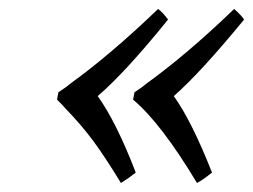

<svg xmlns="http://www.w3.org/2000/svg" viewBox="-20 -427 559 424"><path d="M273.9 -207 276.9 -223.1Q297.4 -236.8 301.8 -241.2Q392.1 -306.2 497.1 -407.2Q512.7 -393.6 519 -383.8Q422.9 -266.6 363.8 -214.8Q403.3 -159.7 448.2 -45.9Q428.2 -29.8 415 -22.9Q335.9 -154.8 273.9 -207ZM106 -207 108.9 -223.1Q129.4 -236.8 133.8 -241.2Q224.1 -306.2 329.1 -407.2Q339.4 -399.9 351.1 -383.8Q256.8 -267.1 195.8 -214.8Q237.3 -156.7 279.8 -45.9Q263.2 -32.7 247.1 -22.9Q211.4 -81.5 185.1 -116.9Q158.7 -152.3 124 -188Q122.1 -190.9 106 -207Z"/></svg>

Font: Common Serif Medium
Style: Italic
Weight: 500
Italic angle: -12°
Designer: Philipp H. Poll, Khaled Hosny
Foundry: Stefan Peev, Context Ltd.
Version: Version 1.026